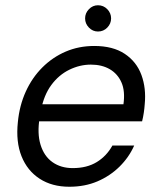

<svg xmlns="http://www.w3.org/2000/svg" viewBox="-20 -699 608 731"><path d="M244 12Q178 12 131 -18.5Q84 -49 62 -104Q40 -159 48 -234Q54 -297 78 -350Q102 -403 141 -442Q180 -481 230 -502.5Q280 -524 339 -524Q410 -524 455 -494Q500 -464 518.5 -413.5Q537 -363 531 -302Q530 -287 527.5 -270Q525 -253 521 -237H110L121 -302H450Q457 -352 442.5 -385Q428 -418 398 -435.5Q368 -453 326 -453Q284 -453 244 -433.5Q204 -414 175.5 -375.5Q147 -337 136 -279L131 -251Q121 -191 134.5 -147.5Q148 -104 180 -81.5Q212 -59 257 -59Q311 -59 348.5 -82Q386 -105 408 -145H491Q471 -100 435 -64.5Q399 -29 351 -8.5Q303 12 244 12ZM353 -579Q333 -579 318.5 -594Q304 -609 304 -629Q304 -649 318.5 -664Q333 -679 353 -679Q374 -679 388.5 -664Q403 -649 403 -629Q403 -609 388.5 -594Q374 -579 353 -579Z"/></svg>

Font: DM Sans 12pt
Style: Italic
Weight: 400
Italic angle: -10°
Version: Version 4.004;gftools[0.9.30]